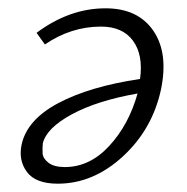

<svg xmlns="http://www.w3.org/2000/svg" viewBox="-20 -437 449 462"><path d="M234 -417Q312 -417 349 -363Q386 -309 367 -220Q346 -125 275 -60Q204 5 119 5Q66 5 45 -23Q24 -51 32 -89Q45 -149 120.5 -189Q196 -229 317 -247Q325 -305 300 -339Q275 -373 223 -373Q151 -373 88 -330L68 -358Q147 -417 234 -417ZM136 -35Q196 -35 243 -86Q290 -137 311 -212Q214 -195 153 -162Q92 -129 83 -92Q82 -81 82.5 -68.5Q83 -56 96.5 -45.5Q110 -35 136 -35Z"/></svg>

Font: EauTestInfant Semilight
Style: Italic
Weight: 300
Italic angle: -12°
Designer: Christian Thalmann (Catharsis Fonts)
Version: Version 0.001;PS 000.001;hotconv 1.0.88;makeotf.lib2.5.64775